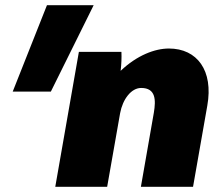

<svg xmlns="http://www.w3.org/2000/svg" viewBox="-20 -720 840 740"><path d="M193 0H393L443 -284C453 -338 486 -381 524 -381C581 -381 581 -334 573 -286L523 0H724L779 -313C803 -448 740 -533 631 -533C577 -533 508 -507 445 -447C448 -473 449 -498 448 -520H284ZM29 -367H176L341 -700H161Z"/></svg>

Font: Fixel Text 20240404 Black
Style: Italic
Weight: 900
Width: 4
Italic angle: -10°
Designer: AlfaBravo + MacPaw
Foundry: Kyrylo Tkachov, Marchela Mozhyna, Serhii Makarenko, Maria Weinstein, Zakhar Kryvoshyya
Version: Version 1.211;Glyphs 3.2 (3225)